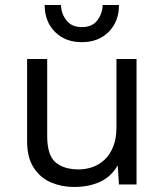

<svg xmlns="http://www.w3.org/2000/svg" viewBox="-20 -735 657 765"><path d="M274 10Q226 10 183.5 -8Q141 -26 114.5 -66.5Q88 -107 88 -172V-500H168V-193Q168 -117 201 -88.5Q234 -60 294 -60Q322 -60 349 -69.5Q376 -79 397.5 -99.5Q419 -120 431.5 -152Q444 -184 444 -228V-500H524V0H454L449 -76Q423 -31 378.5 -10.5Q334 10 274 10ZM454 -715Q454 -649 413 -608Q372 -567 306 -567Q240 -567 199 -608Q158 -649 158 -715H223Q224 -680 245 -653.5Q266 -627 306 -627Q347 -627 367.5 -653.5Q388 -680 389 -715Z"/></svg>

Font: Work Sans
Style: Regular
Weight: 400
Designer: Wei Huang
Foundry: Wei Huang
Version: Version 2.006; ttfautohint (v1.8.1.43-b0c9)